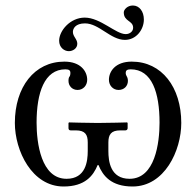

<svg xmlns="http://www.w3.org/2000/svg" viewBox="-20 -666 713 698"><path d="M288 -602C235 -602 195 -554 195 -518C195 -493 214 -480 230 -480C245 -480 261 -490 261 -507C261 -524 245 -533 245 -550C245 -562 254 -581 289 -581C340 -581 382 -521 434 -521C476 -521 503 -559 503 -595C503 -624 487 -646 463 -646C443 -646 430 -631 430 -621C430 -587 464 -592 464 -565C464 -552 452 -542 437 -542C401 -542 345 -602 288 -602ZM299 -148V-117C299 -80 292 -16 222 -16C129 -16 113 -147 113 -220C113 -328 141 -414 218 -414C232 -414 236 -409 236 -401C236 -396 235 -391 233 -388C230 -385 229 -379 229 -372C229 -353 243 -339 262 -339C282 -339 297 -355 297 -376C297 -406 274 -442 214 -442C105 -442 34 -349 34 -219C34 -118 96 12 211 12C289 12 319 -27 335 -66H338C354 -27 384 12 462 12C578 12 639 -118 639 -219C639 -349 568 -442 459 -442C399 -442 376 -406 376 -376C376 -355 391 -339 411 -339C431 -339 445 -353 445 -372C445 -379 443 -385 441 -388C439 -391 437 -396 437 -401C437 -409 441 -414 455 -414C533 -414 560 -328 560 -220C560 -147 544 -16 451 -16C381 -16 374 -80 374 -117V-148C374 -177 384 -192 417 -192H436C440 -192 444 -195 444 -200V-219L442 -221C442 -221 374 -219 335 -219C299 -219 231 -221 231 -221L229 -219V-200C229 -195 232 -192 237 -192H256C290 -192 299 -176 299 -148Z"/></svg>

Font: Libertinus Serif Display
Style: Regular
Weight: 400
Designer: Philipp H. Poll
Foundry: Khaled Hosny
Version: Version 6.1